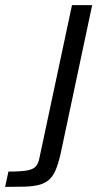

<svg xmlns="http://www.w3.org/2000/svg" viewBox="-124 -530 428 752"><path d="M-104 202 -91 142Q-42 142 -17.5 137.5Q7 133 17 121Q27 109 31 86L158 -510H237L113 74Q104 113 93.5 137Q83 161 67.5 174.5Q52 188 29 194Q6 200 -26.5 201Q-59 202 -104 202Z"/></svg>

Font: Saira Expanded
Style: Italic
Weight: 400
Width: 7
Italic angle: -12°
Designer: Hector Gatti with collaboration of the Omnibus-Type team
Foundry: Omnibus-Type
Version: Version 1.101